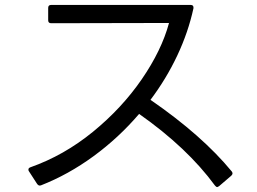

<svg xmlns="http://www.w3.org/2000/svg" viewBox="-20 -741 1040 777"><path d="M95 -55Q95 -61 103 -64Q239 -112 356 -207.5Q473 -303 553.5 -420Q634 -537 664 -648L187 -647Q175 -647 175 -659V-709Q175 -721 187 -721H752Q764 -721 763 -708Q742 -611 697.5 -516.5Q653 -422 589 -337Q798 -193 918 -47Q921 -43 921 -39Q921 -35 916 -30L867 12Q861 16 859 16Q855 16 850 10Q738 -143 543 -280Q460 -183 358 -108.5Q256 -34 146 9L141 10Q135 10 130 3L97 -48Q95 -50 95 -55Z"/></svg>

Font: LINE Seed JP_TTF Regular
Style: Regular
Weight: 400
Designer: LINE & Fontrix & Fontworks
Version: Version 1.002